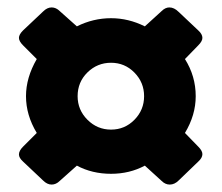

<svg xmlns="http://www.w3.org/2000/svg" viewBox="-20 -564 597 517"><path d="M119 -67Q107 -67 96 -78L42 -129Q31 -139 31 -148Q31 -158 42 -169L79 -206Q50 -254 50 -305Q50 -355 79 -405L42 -442Q31 -453 31 -462Q31 -471 42 -482L96 -533Q107 -544 119 -544Q131 -544 141 -534L187 -493Q231 -515 279 -515Q326 -515 370 -493L415 -534Q425 -544 436 -544Q449 -544 461 -532L514 -482Q525 -472 525 -462Q525 -453 514 -442L478 -405Q507 -359 507 -305Q507 -254 478 -206L514 -169Q525 -158 525 -149Q525 -139 514 -129L461 -78Q450 -67 437 -67Q425 -67 415 -77L370 -118Q329 -96 279 -96Q228 -96 187 -118L141 -77Q131 -67 119 -67ZM368 -305Q368 -342 342 -368.5Q316 -395 279 -395Q242 -395 215.5 -369Q189 -343 189 -305Q189 -268 215.5 -241.5Q242 -215 279 -215Q316 -215 342 -241.5Q368 -268 368 -305Z"/></svg>

Font: Mitr Medium
Style: Regular
Weight: 500
Designer: Thanarat Vachiruckul
Foundry: Cadson Demak
Version: Version 1.002